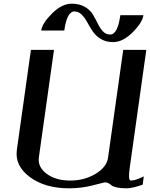

<svg xmlns="http://www.w3.org/2000/svg" viewBox="-20 -1020 812 1040"><path d="M772.5 -750 682.6 -110.4Q672.9 -42 688.5 -42Q713.9 -42 758.8 -64.5L752.9 -19.5Q694.3 0 667 0Q633.8 0 612.3 -4.9Q590.8 -9.8 584 -16.1Q577.1 -22.5 568.4 -27.3Q559.6 -32.2 546.9 -32.2Q544.9 -32.2 482.9 -16.1Q420.9 0 354.5 0Q223.6 0 141.6 -61Q59.6 -122.1 71.3 -208L147.5 -750H272.5L190.4 -167Q183.6 -115.2 232.9 -78.6Q282.2 -42 360.4 -42Q437.5 -42 498 -78.6Q558.6 -115.2 565.4 -167L647.5 -750ZM382.8 -958Q342.8 -958 328.1 -854.5H203.1Q209 -894.5 262.2 -947.3Q315.4 -1000 368.2 -1000Q410.2 -1000 439.5 -982.9Q468.8 -965.8 483.4 -940.9Q498 -916 509.8 -891.6Q521.5 -867.2 537.6 -850.1Q553.7 -833 577.1 -833Q617.2 -833 631.8 -937.5H756.8Q751 -897.5 698.2 -844.7Q645.5 -792 592.8 -792Q553.7 -792 525.9 -809.1Q498 -826.2 481.9 -850.6Q465.8 -875 452.6 -899.4Q439.5 -923.8 422.4 -940.9Q405.3 -958 382.8 -958Z"/></svg>

Font: okolaks
Style: BoldItalic
Weight: 600
Width: 8
Italic angle: -8°
Version: Version 000.6.0